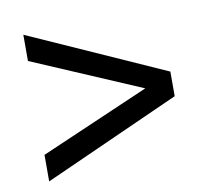

<svg xmlns="http://www.w3.org/2000/svg" viewBox="-58 -632 644 584"><g transform="rotate(-10 263.5 -340.5)"><path d="M470 -303 49 -114V-196L386 -342L49 -486V-567L470 -379Z"/></g></svg>

Font: Hind Madurai
Style: Regular
Weight: 400
Designer: Jyotish Sonowal
Foundry: Indian Type Foundry
Version: Version 1.001;PS 1.0;hotconv 1.0.86;makeotf.lib2.5.63406; tt